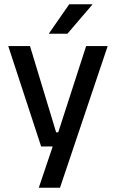

<svg xmlns="http://www.w3.org/2000/svg" viewBox="-20 -704 541 896"><path d="M296.5 -86.5 244.5 -64 382 -489H482.5L260 172H161L238.5 -57.5L282.5 -20.5H172L18.5 -489H120L242 -86.5ZM303 -684H411V-682.5L294.5 -546.5H208.5V-548Z"/></svg>

Font: Anek Odia Medium Medium
Style: Regular
Weight: 500
Version: Version 1.003